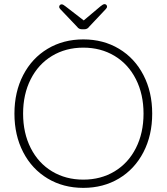

<svg xmlns="http://www.w3.org/2000/svg" viewBox="-20 -901 808 931"><path d="M384 10Q287 10 211 -35.5Q135 -81 92.5 -163Q50 -245 50 -350Q50 -455 92.5 -537Q135 -619 211 -664.5Q287 -710 384 -710Q481 -710 557 -664.5Q633 -619 675.5 -537Q718 -455 718 -350Q718 -245 675.5 -163Q633 -81 557 -35.5Q481 10 384 10ZM384 -670Q299 -670 232.5 -630Q166 -590 129 -517Q92 -444 92 -350Q92 -256 129 -183Q166 -110 232.5 -70Q299 -30 384 -30Q469 -30 535.5 -70Q602 -110 639 -183Q676 -256 676 -350Q676 -444 639 -517Q602 -590 535.5 -630Q469 -670 384 -670ZM499 -869Q499 -863 493 -857L412 -771Q404 -759 388 -759H378Q362 -759 354 -771L273 -856Q267 -862 267 -868Q267 -873 270.5 -876.5Q274 -880 279 -880Q286 -880 298 -870L386 -802L468 -871Q480 -881 487 -881Q492 -881 495.5 -877.5Q499 -874 499 -869Z"/></svg>

Font: Quicksand Light
Style: Regular
Weight: 300
Designer: Andrew Paglinawan
Foundry: Andrew Paglinawan
Version: Version 3.000